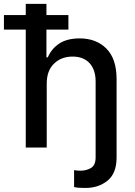

<svg xmlns="http://www.w3.org/2000/svg" viewBox="-59 -747 682 972"><path d="M177.6 -323.9V0H71.4V-597.3H-39.1V-670.8H71.4V-727.3H176.1V-670.8H287.3V-597.3H176.1V-456.7H182.9Q202.1 -501.1 241.5 -526.8Q280.9 -552.6 344.5 -552.6Q428.6 -552.6 479.9 -500.7Q531.2 -448.9 531.2 -346.9V50.1Q531.2 130.3 485.6 167.4Q440 204.5 374.3 204.5Q356.9 204.5 342.2 203.7Q327.4 202.8 316.1 199.9V114.3Q322.8 115.4 330.6 116.3Q338.4 117.2 346.6 117.2Q379.3 117.2 402.2 103Q425.1 88.8 425.1 50.1V-334.2Q425.1 -394.2 394.2 -427.4Q363.3 -460.6 308.2 -460.6Q251.4 -460.6 214.5 -424.9Q177.6 -389.2 177.6 -323.9Z"/></svg>

Font: Inter UI Medium
Style: Regular
Weight: 500
Designer: Rasmus Andersson
Foundry: rsms
Version: 3.2;8d6f07862